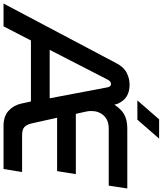

<svg xmlns="http://www.w3.org/2000/svg" viewBox="24 -983 920 1086"><g transform="rotate(90 484.0 -440.0)"><path d="M-39 0 298 -637Q320 -680 352.5 -696.5Q385 -713 420 -713Q459 -713 486 -696.5Q513 -680 528 -645L533 -627Q548 -650 566 -666.5Q584 -683 609 -691.5Q634 -700 671 -700H1007L991 -595H669Q621 -595 595 -567Q569 -539 569 -498Q569 -491 569.5 -483Q570 -475 572 -467L585 -409H926L909 -303H607L637 -168Q644 -133 658.5 -119Q673 -105 705 -105H914L897 0H654Q598 0 567 -29Q536 -58 527 -100L515 -155H170L90 0ZM223 -261H497L435 -588Q433 -598 428 -603Q423 -608 416 -608Q409 -608 402.5 -603Q396 -598 391 -588ZM509 -757 616 -880H725L618 -757Z"/></g></svg>

Font: MuseoModerno Medium
Style: Italic
Weight: 500
Italic angle: -9°
Designer: Pablo Cosgaya, Héctor Gatti, Marcela Romero, and the Authors of The MuseoModerno Project.
Foundry: Omnibus-Type Team
Version: Version 1.003